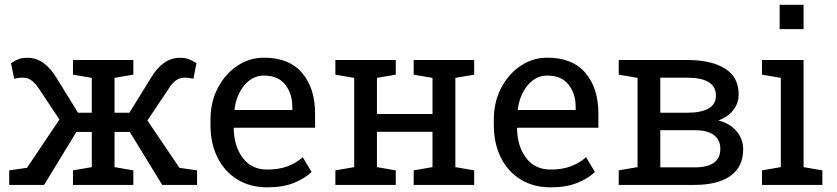

<svg xmlns="http://www.w3.org/2000/svg" viewBox="-20 -782 3539 812"><path d="M19 0V-61.5L94.2 -72.3L231.4 -276.4L143.1 -409.2Q128.9 -430.2 113 -441.9Q97.2 -453.6 77.1 -453.6Q66.9 -453.6 64 -453.1Q61 -452.6 40 -449.2L26.4 -514.6Q44.4 -526.4 59.1 -532Q73.7 -537.6 96.7 -537.6Q133.3 -537.6 163.8 -515.6Q194.3 -493.7 218.8 -453.1L310.1 -305.2H368.2V-452.6L288.6 -466.3V-528.3H543.9V-466.3L464.4 -452.6V-305.2H527.3L618.7 -453.1Q642.6 -493.7 673.1 -515.6Q703.6 -537.6 741.2 -537.6Q763.7 -537.6 778.6 -531.7Q793.5 -525.9 811 -514.6L797.9 -449.2Q776.9 -452.6 773.7 -453.1Q770.5 -453.6 760.7 -453.6Q740.2 -453.6 724.1 -441.9Q708 -430.2 694.8 -409.2L603.5 -272.5L738.8 -72.3L813.5 -61.5V0H666L528.8 -224.1H464.4V-75.2L543.9 -61.5V0H288.6V-61.5L368.2 -75.2V-224.1H303.2L166.5 0Z M1110.8 10.3Q1037.6 10.3 983.4 -23.2Q929.2 -56.6 899.7 -116.2Q870.1 -175.8 870.1 -253.9V-275.4Q870.1 -350.6 901.1 -409.9Q932.1 -469.2 983.6 -503.7Q1035.2 -538.1 1096.2 -538.1Q1202.6 -538.1 1257.6 -473.6Q1312.5 -409.2 1312.5 -301.8V-241.7H969.7L968.3 -239.3Q969.7 -163.1 1006.8 -114Q1043.9 -64.9 1110.8 -64.9Q1159.7 -64.9 1196.5 -78.9Q1233.4 -92.8 1260.3 -117.2L1297.9 -54.7Q1269.5 -27.3 1222.9 -8.5Q1176.3 10.3 1110.8 10.3ZM972.7 -316.9H1216.3V-329.6Q1216.3 -386.2 1186 -424.3Q1155.8 -462.4 1096.2 -462.4Q1047.9 -462.4 1013.7 -421.6Q979.5 -380.9 971.7 -319.3Z M1398.4 0V-61.5L1478 -75.2V-452.6L1398.4 -466.3V-528.3H1653.8V-466.3L1574.2 -452.6V-299.8H1809.1V-452.6L1729.5 -466.3V-528.3H1985.4V-466.3L1905.8 -452.6V-75.2L1985.4 -61.5V0H1729.5V-61.5L1809.1 -75.2V-224.6H1574.2V-75.2L1653.8 -61.5V0Z M2309.1 10.3Q2235.8 10.3 2181.6 -23.2Q2127.4 -56.6 2097.9 -116.2Q2068.4 -175.8 2068.4 -253.9V-275.4Q2068.4 -350.6 2099.4 -409.9Q2130.4 -469.2 2181.9 -503.7Q2233.4 -538.1 2294.4 -538.1Q2400.9 -538.1 2455.8 -473.6Q2510.7 -409.2 2510.7 -301.8V-241.7H2168L2166.5 -239.3Q2168 -163.1 2205.1 -114Q2242.2 -64.9 2309.1 -64.9Q2357.9 -64.9 2394.8 -78.9Q2431.6 -92.8 2458.5 -117.2L2496.1 -54.7Q2467.8 -27.3 2421.1 -8.5Q2374.5 10.3 2309.1 10.3ZM2170.9 -316.9H2414.6V-329.6Q2414.6 -386.2 2384.3 -424.3Q2354 -462.4 2294.4 -462.4Q2246.1 -462.4 2211.9 -421.6Q2177.7 -380.9 2169.9 -319.3Z M2596.7 0V-61.5L2676.3 -75.2V-452.6L2596.7 -466.3V-528.3H2884.3Q2988.8 -528.3 3046.4 -491.9Q3104 -455.6 3104 -382.8Q3104 -345.7 3081.5 -316.7Q3059.1 -287.6 3018.1 -272.5Q3067.4 -260.3 3095.2 -226.8Q3123 -193.4 3123 -150.4Q3123 -76.2 3069.1 -38.1Q3015.1 0 2918 0ZM2772.5 -305.2H2884.8Q3007.8 -305.2 3007.8 -377.9Q3007.8 -453.6 2884.3 -453.6H2772.5ZM2772.5 -74.2H2918Q3026.4 -74.2 3026.4 -152.8Q3026.4 -190.4 2999 -210.9Q2971.7 -231.4 2918 -231.4H2772.5Z M3202.6 0V-61.5L3282.2 -75.2V-452.6L3202.6 -466.3V-528.3H3378.4V-75.2L3458 -61.5V0ZM3277.3 -658.7V-761.7H3378.4V-658.7Z"/></svg>

Font: Roboto Slab
Style: Regular
Weight: 400
Designer: Google
Version: Version 2.000; ttfautohint (v1.8.1.43-b0c9)